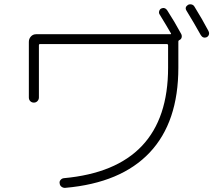

<svg xmlns="http://www.w3.org/2000/svg" viewBox="-20 -860 1040 913"><path d="M934.6 -693.4Q901.4 -752.9 867.2 -808.6Q856.4 -825.2 874 -836.9Q881.8 -840.8 890.6 -838.9Q899.4 -836.9 904.3 -829.1Q941.4 -769.5 971.7 -711.9Q975.6 -704.1 973.6 -696.3Q971.7 -688.5 963.9 -683.6Q945.3 -675.8 934.6 -693.4ZM117.2 -396.5V-661.1Q117.2 -675.8 127 -686.5Q136.7 -697.3 152.3 -697.3H790Q794.9 -697.3 793 -701.2Q773.4 -735.4 739.3 -791Q734.4 -797.9 736.8 -806.6Q739.3 -815.4 746.1 -819.3Q753.9 -823.2 761.7 -821.3Q769.5 -819.3 775.4 -810.5Q809.6 -757.8 841.8 -698.2Q845.7 -690.4 843.8 -682.1Q841.8 -673.8 834 -669.9L832 -668.9Q828.1 -667 828.1 -663.1V-661.1V-538.1Q828.1 -279.3 691.9 -134.8Q555.7 9.8 291 33.2Q281.2 34.2 272.9 28.3Q264.6 22.5 263.7 11.7Q261.7 2.9 268.1 -4.4Q274.4 -11.7 283.2 -12.7Q779.3 -57.6 779.3 -538.1V-644.5Q779.3 -649.4 774.4 -650.4H169.9Q165 -650.4 165 -644.5V-396.5Q165 -386.7 158.2 -379.4Q151.4 -372.1 141.1 -372.1Q130.9 -372.1 124 -378.9Q117.2 -385.7 117.2 -396.5Z"/></svg>

Font: Rounded-L Mgen+ 1m light
Style: Regular
Weight: 200
Designer: [Source Han Sans]
Ryoko NISHIZUKA  (kana & ideographs); Paul D. Hunt (Latin, Greek & Cyrillic); Wenlong ZHANG  (bopomofo
Version: Version 1.059.20150602